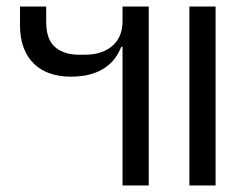

<svg xmlns="http://www.w3.org/2000/svg" viewBox="-20 -566 763 586"><path d="M354 -423H350Q343 -405 331.5 -389Q320 -373 301.5 -360Q283 -347 257 -339.5Q231 -332 195 -332Q162 -332 133.5 -341.5Q105 -351 84.5 -370.5Q64 -390 52.5 -419.5Q41 -449 41 -489V-546H121V-499Q121 -445 148.5 -422Q176 -399 220 -399H239Q292 -399 323 -426Q354 -453 354 -501V-546H434V0H354ZM558 -546H638V0H558Z"/></svg>

Font: IBM Plex Sans Thai
Style: Regular
Weight: 400
Designer: Mike Abbink, Paul van der Laan, Pieter van Rosmalen, Ben Mitchell, Mark Frömberg
Foundry: Bold Monday
Version: Version 1.1